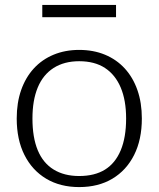

<svg xmlns="http://www.w3.org/2000/svg" viewBox="-20 -750 645 781"><path d="M557 -268Q557 -182 525.5 -119.5Q494 -57 437 -23Q380 11 302 11Q225 11 168 -23Q111 -57 79.5 -119.5Q48 -182 48 -268Q48 -332 66 -383.5Q84 -435 117.5 -471.5Q151 -508 198 -527.5Q245 -547 302 -547Q360 -547 407 -527.5Q454 -508 487.5 -471.5Q521 -435 539 -383.5Q557 -332 557 -268ZM112 -268Q112 -191 133.5 -139Q155 -87 198 -60.5Q241 -34 302 -34Q365 -34 407 -60Q449 -86 471 -138.5Q493 -191 493 -268Q493 -342 471 -394Q449 -446 407 -473.5Q365 -501 302 -501Q241 -501 198 -473.5Q155 -446 133.5 -394Q112 -342 112 -268ZM152 -730H452V-680H152Z"/></svg>

Font: Roboto Serif 20pt ExtraLight
Style: Regular
Weight: 250
Version: Version 1.008